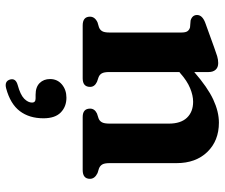

<svg xmlns="http://www.w3.org/2000/svg" viewBox="-78 -448 801 685"><g transform="rotate(90 322.5 -105.5)"><path d="M237 -449.5V-398Q291.5 -445.5 335 -465.8Q378.5 -486 417.5 -486Q482 -486 522 -444.8Q562 -403.5 562 -335V-96Q562 -77.5 567 -69.5Q572 -61.5 581.5 -58L597.5 -53Q618 -43 618 -26Q618 0 586.5 0H397.5Q367.5 0 367.5 -26.5Q367.5 -42.5 385 -51L402 -56.5Q411.5 -60 416.2 -68.5Q421 -77 421 -96V-307.5Q421 -350 400 -372Q379 -394 343 -394Q320.5 -394 294.5 -383.2Q268.5 -372.5 241.5 -348.5L237 -345V-95.5Q237 -76.5 241.8 -68.2Q246.5 -60 256 -56.5L272 -51Q290 -42.5 290 -26.5Q290 0 259.5 0H71Q39.5 0 39.5 -26Q39.5 -43.5 60 -53L77 -58Q86.5 -61.5 91.2 -69.5Q96 -77.5 96 -95.5V-352Q96 -367.5 91.2 -374Q86.5 -380.5 77.5 -383L53 -385Q33.5 -391 33.5 -408Q33.5 -426.5 60.5 -437L149 -469Q168 -476 180.5 -479.8Q193 -483.5 205 -483.5Q220.5 -483.5 228.8 -474.2Q237 -465 237 -449.5ZM318 168Q290.5 168 276.2 153.5Q262 139 262 116.5Q262 90.5 281.2 74.2Q300.5 58 328.5 58Q360.5 58 381.2 78.2Q402 98.5 402 140Q402 190.5 376.5 224.2Q351 258 295.5 273Q269.5 280 263.5 258.5Q258.5 239 283 232Q318 222.5 332 208.8Q346 195 346 180.5Q346 168 331 168Z"/></g></svg>

Font: Fraunces 9pt S050 SemiBold
Style: Regular
Weight: 600
Version: Version 1.000; ttfautohint (v1.8.3)